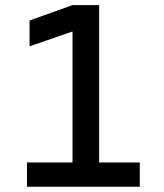

<svg xmlns="http://www.w3.org/2000/svg" viewBox="-20 -713 626 733"><path d="M83 0V-92.8H256.8V-592.8L92.8 -536.1V-634.8L256.8 -693.4H358.4V-92.8H513.7V0Z"/></svg>

Font: Cascadia Code NF
Style: Regular
Weight: 400
Monospace: yes
Designer: Aaron Bell
Foundry: Saja Typeworks
Version: Version 2404.023; ttfautohint (v1.8.4)